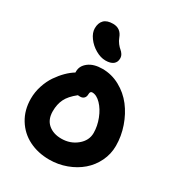

<svg xmlns="http://www.w3.org/2000/svg" viewBox="-233 -1159 1213 1314"><g transform="rotate(30 373.0 -502.0)"><path d="M351.1 -770Q313 -770 272.2 -793.5Q231.4 -816.9 204.8 -853.5Q178.2 -890.1 178.2 -924.8Q178.2 -967.3 201.2 -990.7Q224.1 -1014.2 272 -1014.2Q333 -1014.2 355 -954.1Q363.3 -931.6 377.4 -913.6Q391.6 -895.5 403.1 -886.5Q414.6 -877.4 423.3 -863.5Q432.1 -849.6 432.1 -832Q432.1 -802.7 411.6 -786.4Q391.1 -770 351.1 -770ZM356.9 9.8Q267.6 9.8 196 -26.1Q124.5 -62 82.3 -130.9Q40 -199.7 40 -290Q40 -341.8 56.4 -392.1Q72.8 -442.4 99.1 -481Q125.5 -519.5 155 -548.8Q184.6 -578.1 214.8 -596.2V-606Q214.8 -649.4 255.1 -680.2Q295.4 -710.9 363.8 -710.9Q436.5 -710.9 501.2 -675.5Q565.9 -640.1 610.4 -582.3Q654.8 -524.4 680.4 -450.4Q706.1 -376.5 706.1 -299.8Q706.1 -234.9 678 -177Q649.9 -119.1 602.5 -78.4Q555.2 -37.6 491 -13.9Q426.8 9.8 356.9 9.8ZM212.9 -290Q212.9 -224.6 252.9 -190.2Q293 -155.8 356.9 -155.8Q427.2 -155.8 478.5 -198Q529.8 -240.2 529.8 -299.8Q529.8 -354 508.3 -409.4Q486.8 -464.8 452.4 -500.5Q418 -536.1 383.8 -536.1Q366.2 -536.1 366.2 -512.2Q366.2 -491.7 355 -480.5Q343.8 -469.2 324.2 -469.2Q313 -469.2 307.1 -470.2Q253.4 -427.7 233.2 -386.2Q212.9 -344.7 212.9 -290Z"/></g></svg>

Font: Shantell Sans Normal
Style: Regular
Weight: 800
Designer: Stephen Nixon, Anya Danilova, Shantell Martin
Foundry: Arrow Type
Version: Version 1.006;[559af2be0]